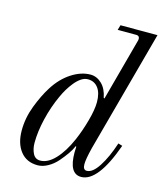

<svg xmlns="http://www.w3.org/2000/svg" viewBox="-109 -793 752 887"><g transform="rotate(15 267.0 -350.0)"><path d="M114 -85Q114 -56 125 -34Q136 -12 160 -12Q196 -12 231 -49Q266 -86 294 -150Q314 -196 329 -250.5Q344 -305 344 -340Q344 -384 326 -408Q308 -432 277 -432Q260 -432 244 -421Q228 -410 214 -392.5Q200 -375 189.5 -357.5Q179 -340 170 -320Q144 -264 129 -201Q114 -138 114 -85ZM42 -125Q42 -185 64.5 -243.5Q87 -302 113 -343Q146 -396 192 -426Q238 -456 283 -456Q313 -456 337 -433Q361 -410 369 -368L373 -366L454 -666Q458 -688 438 -688H350L357 -712H534L376 -129Q362 -73 362 -49Q362 -22 380 -22Q408 -22 437 -67Q466 -112 489 -182L509 -176Q442 12 362 12Q304 12 304 -90L305 -117L302 -119Q294 -100 280 -80Q266 -60 247 -38Q228 -16 203 -2Q178 12 154 12Q101 12 71.5 -25.5Q42 -63 42 -125Z"/></g></svg>

Font: Old Standard TT
Style: Italic
Weight: 400
Italic angle: -15.2°
Designer: Alexey Kryukov <alexios@thessalonica.org.ru>
Version: Version 2.2